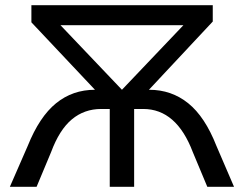

<svg xmlns="http://www.w3.org/2000/svg" viewBox="-20 -720 940 740"><path d="M882 0H779L723 -134Q660 -300 532 -300H497V0H403V-300H370Q305 -300 257 -260Q209 -220 177 -134L121 0H18L87 -158Q132 -270 196 -322Q260 -374 346 -374L101 -634V-700H800V-637L554 -374H555Q641 -374 705.5 -322Q770 -270 814 -158ZM450 -374 687 -623H213Z"/></svg>

Font: Montserrat Alternates Medium
Style: Regular
Weight: 500
Designer: Julieta Ulanovsky
Foundry: Julieta Ulanovsky
Version: Version 7.200